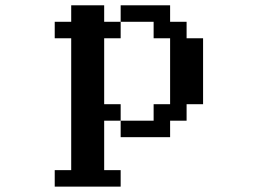

<svg xmlns="http://www.w3.org/2000/svg" viewBox="-20 -567 1040 728"><path d="M187.5 78.1H250V-421.9H187.5V-484.4H250V-546.9H375V-484.4H437.5V-421.9H375V-171.9H437.5V-109.4H375V78.1H437.5V140.6H187.5ZM437.5 -109.4H562.5V-171.9H625V-421.9H562.5V-484.4H437.5V-546.9H625V-484.4H687.5V-421.9H750V-171.9H687.5V-109.4H625V-46.9H437.5Z"/></svg>

Font: KH Dot Dougenzaka 16
Style: Regular
Weight: 400
Designer: Original version for X68000 by Keitarou Hiraki (http://hp.vector.co.jp/authors/VA000874/) / TrueType conversion by Homem
Version: Version 1.00.20150527